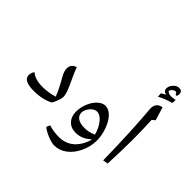

<svg xmlns="http://www.w3.org/2000/svg" viewBox="-249 -1150 1618 1618"><g transform="rotate(45 560.0 -341.0)"><path d="M156.2 0C228 0 288.1 -13.2 336.4 -39.1C358.4 -81.5 371.6 -121.1 371.6 -140.6C371.6 -201.7 314 -289.1 273.4 -398.4C238.3 -386.7 220.7 -364.7 220.7 -332C220.7 -307.1 228 -286.1 248 -251L282.2 -188.5C299.3 -156.7 313.5 -126.5 323.7 -96.7C277.3 -83 232.4 -76.2 188 -76.2C125 -76.2 85 -88.9 51.8 -116.2C40 -102.5 34.2 -85 34.2 -63.5C34.2 -22.9 74.7 0 156.2 0Z M606.4 203.1C645.5 203.1 682.1 190.4 716.3 165C750.5 139.6 778.3 104 799.3 58.6C820.3 13.2 831.1 -33.2 831.1 -80.6C831.1 -122.1 823.2 -164.6 807.6 -207C776.4 -292 726.1 -339.8 674.8 -339.8C652.3 -339.8 629.9 -329.6 607.9 -309.6C585.9 -289.6 567.9 -262.7 554.2 -229.5C540.5 -196.3 533.7 -162.6 533.7 -128.9C533.7 -90.3 544.9 -59.1 567.4 -35.6C589.4 -11.7 619.6 0 658.2 0C707 0 754.9 -21 790.5 -55.7L792.5 -57.1L793.5 -48.8C756.8 64.9 683.6 125 583.5 125C538.1 125 497.6 118.7 461.9 106.4L447.8 139.2C465.8 154.8 491.2 169.4 524.4 183.1C557.6 196.3 585 203.1 606.4 203.1ZM659.2 -254.9C684.1 -254.9 708 -240.7 731.4 -212.4C754.9 -184.1 772.5 -147.9 783.7 -104.5C760.3 -94.7 741.7 -88.4 728 -85.9C713.9 -83 698.7 -81.5 682.1 -81.5C611.8 -81.5 571.8 -108.4 571.8 -156.7C571.8 -169.9 576.2 -184.6 585 -200.7C602.5 -231.9 631.8 -254.9 659.2 -254.9Z M1039.1 -333C1039.1 -389.2 1037.1 -452.6 1033.7 -524.4L1033.2 -529.3L1060.1 -552.2C1039.1 -620.1 1028.3 -655.8 1027.3 -659.2C1026.4 -662.6 1025.4 -666.5 1024.4 -670.9C979 -661.6 958.5 -637.2 958.5 -594.7L959 -582C973.1 -427.7 981.9 -233.9 986.3 0L1032.2 -8.3C1036.6 -118.7 1039.1 -206.1 1039.1 -270.5ZM1039.6 -821.3C1043.9 -830.6 1046.4 -839.4 1046.4 -848.1C1046.4 -873 1033.2 -885.3 1007.3 -885.3C989.7 -885.3 973.1 -877 957.5 -860.4C941.4 -843.3 933.6 -825.7 933.6 -806.6C933.6 -784.2 945.8 -771 970.2 -766.6L930.7 -744.1L933.1 -705.6C952.1 -715.8 970.7 -725.1 988.8 -732.4C1006.3 -739.7 1028.8 -746.6 1056.6 -753.9L1058.6 -792C1037.6 -787.6 1021.5 -785.6 1009.3 -785.6C988.3 -785.6 972.2 -792.5 961.9 -805.7C969.7 -825.7 987.8 -843.3 1008.8 -843.3C1016.1 -843.3 1021.5 -836.4 1021.5 -830.6L1021 -826.7Z"/></g></svg>

Font: Noto Naskh Arabic
Style: Regular
Weight: 400
Designer: Monotype Design Team
Foundry: Monotype Imaging Inc.
Version: Version 1.07